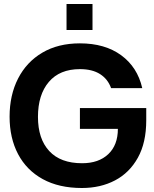

<svg xmlns="http://www.w3.org/2000/svg" viewBox="-20 -929 773 961"><path d="M390 12Q275 12 194 -32.5Q113 -77 70.5 -157.5Q28 -238 28 -345Q28 -453 70.5 -536Q113 -619 192 -665.5Q271 -712 380 -712Q505 -712 586.5 -652.5Q668 -593 692 -488H536Q520 -533 481 -558Q442 -583 380 -583Q279 -583 224.5 -519Q170 -455 170 -344Q170 -234 226.5 -173Q283 -112 391 -112Q474 -112 522 -157.5Q570 -203 570 -284H380V-388H712V-327Q712 -215 670 -139.5Q628 -64 555.5 -26Q483 12 390 12ZM313 -779V-909H443V-779Z"/></svg>

Font: Host Grotesk ExtraBold
Style: Regular
Weight: 800
Designer: Doğukan Karapınar
Foundry: Element Type
Version: Version 1.003; ttfautohint (v1.8.4.7-5d5b)